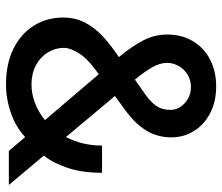

<svg xmlns="http://www.w3.org/2000/svg" viewBox="-72 -684 765 662"><g transform="rotate(90 311.0 -352.5)"><path d="M40 -187.5Q40 -228 56.6 -261Q73.2 -293.9 102.3 -321.5Q131.3 -349.1 176.3 -379.4Q137.7 -426.3 118.2 -464.6Q98.6 -502.9 98.6 -546.9Q98.6 -595.2 120.8 -633.5Q143.1 -671.9 183.8 -693.4Q224.6 -714.8 277.3 -714.8Q330.6 -714.8 370.4 -693.8Q410.2 -672.9 431.6 -637.7Q453.1 -602.5 453.1 -560.5Q453.1 -512.2 429.4 -473.6Q405.8 -435.1 359.4 -401.4L310.5 -365.7L452.1 -196.8Q481.4 -253.9 481.4 -321.3H575.2Q575.2 -253.4 558.8 -203.9Q542.5 -154.3 516.1 -120.6L617.2 0H500L452.1 -56.2Q417.5 -23.9 368.9 -7.1Q320.3 9.8 269.5 9.8Q200.2 9.8 148.2 -15.6Q96.2 -41 68.1 -85.9Q40 -130.9 40 -187.5ZM270.5 -78.1Q302.7 -78.1 334.5 -90.1Q366.2 -102.1 393.6 -124.5L235.4 -310.1L217.8 -296.9Q179.7 -269 162.1 -240Q144.5 -210.9 144.5 -190.4Q144.5 -160.2 160.4 -134.3Q176.3 -108.4 204.8 -93.3Q233.4 -78.1 270.5 -78.1ZM253.9 -434.6 296.9 -464.8Q328.1 -485.4 343.3 -506.6Q358.4 -527.8 358.4 -557.6Q358.4 -574.7 348.4 -590.8Q338.4 -606.9 320.3 -617.4Q302.2 -627.9 279.3 -627.9Q255.9 -627.9 236.8 -616.2Q217.8 -604.5 207 -585.4Q196.3 -566.4 196.3 -545.9Q196.3 -521.5 210.9 -495.4Q225.6 -469.2 253.9 -434.6Z"/></g></svg>

Font: Pretendard Std Medium
Style: Regular
Weight: 500
Designer: Base glyphs from Inter by Rasmus Andersson; Hangeul glyphs from Noto Sans CJK(Source Han Sans) by Jang Soo-young and Kan
Foundry: Kil Hyung-jin
Version: Version 1.309